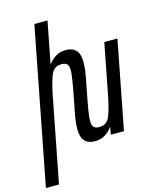

<svg xmlns="http://www.w3.org/2000/svg" viewBox="-182 -852 924 1151"><g transform="rotate(-15 280.0 -276.0)"><path d="M144.5 -759.8H226.1L175.8 -500Q199.2 -530.8 225.8 -545.4Q252.4 -560.1 285.2 -560.1Q349.6 -560.1 364.7 -506.8Q370.1 -487.8 370.1 -461.9Q370.1 -441.4 366.9 -415.3Q363.8 -389.2 357.4 -356.9L333.5 -233.9Q327.6 -204.1 323.7 -178.2Q319.8 -152.3 318.4 -139.2Q317.4 -131.3 316.9 -124.3Q316.4 -117.2 316.4 -110.8Q316.4 -87.4 325.7 -74.7Q335 -62 361.3 -62Q381.8 -62 396 -69.8Q410.2 -77.6 418.9 -91.8Q429.2 -108.9 439.7 -144Q450.2 -179.2 460.9 -233.9L521.5 -546.9H603L497.1 0H415.5L424.3 -46.9Q400.9 -16.1 374.3 -1.5Q347.7 13.2 314.9 13.2Q250.5 13.2 235.4 -40Q230 -59.1 230 -85Q230 -105.5 233.2 -131.6Q236.3 -157.7 242.7 -189.9L266.6 -313Q272.9 -345.2 276.6 -370.4Q280.3 -395.5 281.7 -408.2Q282.7 -416 283.2 -422.9Q283.7 -429.7 283.7 -436.5Q283.7 -459.5 274.4 -472.2Q265.1 -484.9 238.8 -484.9Q218.3 -484.9 204.1 -477.1Q189.9 -469.2 181.2 -455.1Q169.9 -436.5 159.2 -398.4Q148.4 -360.4 139.2 -313L38.1 208H-43Z"/></g></svg>

Font: Hack
Style: Italic
Weight: 400
Italic angle: -11°
Monospace: yes
Designer: Christopher Simpkins
Foundry: Christopher Simpkins
Version: Version 2.019; ttfautohint (v1.4.1) -l 4 -r 80 -G 350 -x 0 -